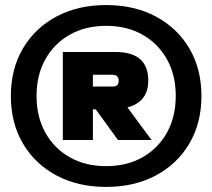

<svg xmlns="http://www.w3.org/2000/svg" viewBox="-20 -735 848 767"><path d="M231 -175.8V-527.3H441.9Q572.3 -527.3 572.3 -413.1Q572.3 -298.3 421.4 -298.3H351.1V-175.8ZM451.2 -175.8 338.9 -330.6H470.7L585.4 -175.8ZM351.1 -389.2H430.7Q454.1 -389.2 454.1 -412.6Q454.1 -436.5 427.7 -436.5H351.1ZM403.8 11.7Q291 11.7 205.3 -34.2Q119.6 -80.1 71.5 -161.9Q23.4 -243.7 23.4 -351.6Q23.4 -459.5 71.5 -541.3Q119.6 -623 205.3 -668.9Q291 -714.8 403.8 -714.8Q517.1 -714.8 602.8 -668.9Q688.5 -623 736.6 -541.3Q784.7 -459.5 784.7 -351.6Q784.7 -243.7 736.6 -161.9Q688.5 -80.1 602.8 -34.2Q517.1 11.7 403.8 11.7ZM403.8 -71.3Q486.8 -71.3 549.3 -106.7Q611.8 -142.1 647 -205.3Q682.1 -268.6 682.1 -352.1Q682.1 -435.1 647 -498Q611.8 -561 549.3 -596.4Q486.8 -631.8 404.3 -631.8Q321.3 -631.8 258.8 -596.4Q196.3 -561 161.1 -498Q126 -435.1 126 -351.6Q126 -268.6 161.1 -205.3Q196.3 -142.1 258.8 -106.7Q321.3 -71.3 403.8 -71.3Z"/></svg>

Font: Schibsted Grotesk Black
Style: Regular
Weight: 900
Designer: Bakken & Baeck AS, Henrik Kongsvoll
Foundry: Schibsted ASA
Version: Version 1.100;gftools[0.9.25]